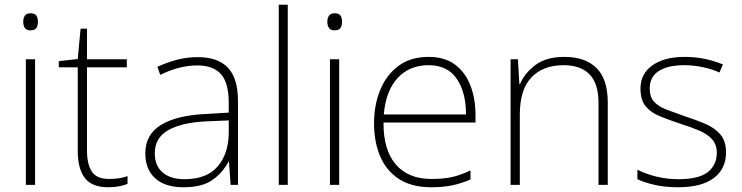

<svg xmlns="http://www.w3.org/2000/svg" viewBox="-20 -780 3129 810"><path d="M108 -724Q127 -724 133.5 -714Q140 -704 140 -688Q140 -672 133.5 -662Q127 -652 108 -652Q92 -652 85 -662Q78 -672 78 -688Q78 -704 85 -714Q92 -724 108 -724ZM128 -530V0H89V-530Z M440 -25Q463 -25 482.5 -28Q502 -31 518 -37V-4Q502 2 482 6Q462 10 437 10Q368 10 338 -29Q308 -68 308 -143V-496H228V-522L308 -531L320 -659H347V-530H515V-496H347V-146Q347 -87 367.5 -56Q388 -25 440 -25Z M814 -539Q899 -539 941.5 -494.5Q984 -450 984 -353V0H953L946 -98H944Q920 -52 876.5 -21Q833 10 754 10Q676 10 634.5 -28Q593 -66 593 -133Q593 -212 658.5 -252.5Q724 -293 845 -299L945 -305V-345Q945 -431 912 -467.5Q879 -504 813 -504Q736 -504 656 -464L644 -498Q682 -516 725 -527.5Q768 -539 814 -539ZM849 -268Q747 -263 690 -231Q633 -199 633 -133Q633 -81 666 -52.5Q699 -24 758 -24Q852 -24 898 -77.5Q944 -131 945 -219V-272Z M1194 0H1156V-760H1194Z M1391 -724Q1410 -724 1416.5 -714Q1423 -704 1423 -688Q1423 -672 1416.5 -662Q1410 -652 1391 -652Q1375 -652 1368 -662Q1361 -672 1361 -688Q1361 -704 1368 -714Q1375 -724 1391 -724ZM1411 -530V0H1372V-530Z M1788 -540Q1856 -540 1899.5 -507.5Q1943 -475 1964.5 -419.5Q1986 -364 1986 -294V-263H1598Q1597 -148 1649.5 -86.5Q1702 -25 1800 -25Q1849 -25 1884.5 -32.5Q1920 -40 1965 -61V-23Q1926 -6 1887.5 2Q1849 10 1799 10Q1718 10 1664.5 -24Q1611 -58 1584.5 -119Q1558 -180 1558 -260Q1558 -337 1584 -400.5Q1610 -464 1661 -502Q1712 -540 1788 -540ZM1788 -505Q1708 -505 1658 -451.5Q1608 -398 1599 -297H1946Q1946 -390 1907 -447.5Q1868 -505 1788 -505Z M2361 -540Q2449 -540 2496.5 -493Q2544 -446 2544 -347V0H2505V-345Q2505 -428 2467 -466.5Q2429 -505 2358 -505Q2271 -505 2222 -453.5Q2173 -402 2173 -297V0H2134V-530H2165L2171 -426H2174Q2193 -471 2238.5 -505.5Q2284 -540 2361 -540Z M3043 -137Q3043 -68 2991.5 -29Q2940 10 2841 10Q2786 10 2742 0Q2698 -10 2669 -24V-64Q2707 -45 2751 -34.5Q2795 -24 2842 -24Q2928 -24 2966 -54Q3004 -84 3004 -135Q3004 -170 2984.5 -192Q2965 -214 2930 -229Q2895 -244 2850 -258Q2802 -274 2764 -289.5Q2726 -305 2704 -331.5Q2682 -358 2682 -406Q2682 -469 2732.5 -504.5Q2783 -540 2868 -540Q2915 -540 2956 -531Q2997 -522 3030 -508L3015 -474Q2986 -488 2946 -496.5Q2906 -505 2867 -505Q2798 -505 2759.5 -480.5Q2721 -456 2721 -407Q2721 -370 2740 -350Q2759 -330 2792 -317.5Q2825 -305 2868 -290Q2914 -275 2953.5 -258.5Q2993 -242 3018 -214Q3043 -186 3043 -137Z"/></svg>

Font: Noto Sans Arabic UI XLt
Style: Regular
Weight: 200
Designer: Monotype Design Team, Nadine Chahine and Nizar Qandah
Foundry: Monotype Imaging Inc.
Version: Version 2.010; ttfautohint (v1.8.4.7-5d5b)